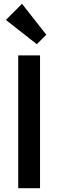

<svg xmlns="http://www.w3.org/2000/svg" viewBox="-20 -992 307 1012"><path d="M76 0V-700H191V0ZM174 -759 11 -887 96 -972 224 -809Z"/></svg>

Font: Outfit Medium
Style: Regular
Weight: 500
Designer: Rodrigo Fuenzalida
Foundry: fragTYPE
Version: Version 1.100; ttfautohint (v1.8.4.7-5d5b);gftools[0.9.27]